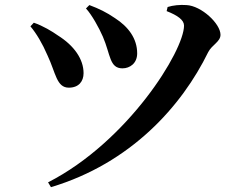

<svg xmlns="http://www.w3.org/2000/svg" viewBox="-20 -732 1040 795"><path d="M336 -697C360 -671 390 -617 406 -580C438 -506 433 -449 487 -449C518 -449 548 -470 548 -511C548 -572 512 -621 456 -657C421 -681 390 -696 350 -711ZM191 43C522 -56 733 -293 842 -516C858 -547 893 -559 893 -588C893 -634 814 -708 752 -711C725 -713 696 -710 674 -703L670 -686C716 -668 742 -649 742 -626C742 -522 510 -146 179 23ZM106 -623C131 -593 155 -553 177 -502C211 -430 214 -369 265 -369C306 -369 326 -395 326 -429C326 -487 287 -543 220 -585C196 -602 158 -625 120 -638Z"/></svg>

Font: Noto Serif CJK TC
Style: Bold
Weight: 700
Designer: Ryoko NISHIZUKA 西塚涼子 (kana & ideographs); Frank Grießhammer (Latin, Greek & Cyrillic); Wenlong ZHANG 张文龙 (bopomofo); San
Foundry: Adobe
Version: Version 2.001;hotconv 1.1.0;makeotfexe 2.6.0